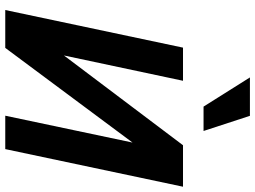

<svg xmlns="http://www.w3.org/2000/svg" viewBox="-140 -830 970 730"><g transform="rotate(90 345.0 -465.0)"><path d="M18.1 0 161.1 -675.8H287.1L190.9 -223.1L532.2 -675.8H689.9L546.9 0H419.9L522 -483.9L162.1 0ZM385.3 -753.9 274.4 -930.2H420.4L478 -753.9Z"/></g></svg>

Font: Lorenzo Sans
Style: Bold Italic
Weight: 700
Italic angle: -12°
Foundry: Intel Corporation
Version: Version 1.00; ttfautohint (v1.5)